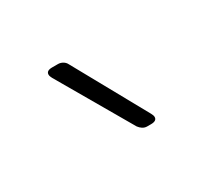

<svg xmlns="http://www.w3.org/2000/svg" viewBox="-48 -762 270 255"><g transform="rotate(-30 86.5 -634.5)"><path d="M132 -581 70 -693C68 -697 63 -700 58 -700H49C43 -700 40 -698 40 -694C40 -692 41 -690 42 -688L107 -576C110 -572 114 -569 119 -569H125C131 -569 134 -571 134 -575C134 -577 133 -579 132 -581Z"/></g></svg>

Font: Barlow Thin
Style: Regular
Weight: 250
Designer: Jeremy Tribby
Foundry: Tribby Type
Version: Version 1.422;hotconv 1.0.109;makeotfexe 2.5.65596